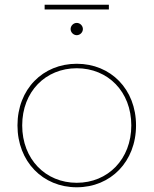

<svg xmlns="http://www.w3.org/2000/svg" viewBox="-20 -790 650 813"><path d="M305 3C449 3 556 -106 556 -259C556 -412 449 -520 305 -520C161 -520 54 -412 54 -259C54 -106 161 3 305 3ZM305 -16C173 -16 74 -116 74 -259C74 -402 173 -501 305 -501C437 -501 536 -402 536 -259C536 -116 437 -16 305 -16ZM305 -641C319 -641 331 -653 331 -667C331 -681 319 -693 305 -693C291 -693 279 -681 279 -667C279 -653 291 -641 305 -641ZM441 -750V-770H169V-750Z"/></svg>

Font: Montserrat-Alt1 Thin
Style: Regular
Weight: 100
Designer: Differentunic
Foundry: Differentunic
Version: Version 7.222